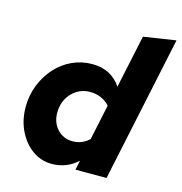

<svg xmlns="http://www.w3.org/2000/svg" viewBox="-109 -835 886 937"><g transform="rotate(15 334.0 -367.0)"><path d="M235 3Q181 3 137 -28.5Q93 -60 67 -113.5Q41 -167 41 -233Q41 -292 61.5 -344Q82 -396 117.5 -435.5Q153 -475 200.5 -497Q248 -519 302 -519Q398 -519 448 -444L505 -712L668 -737L512 0H355L365 -48Q340 -24 306.5 -10.5Q273 3 235 3ZM305 -130Q352 -130 388 -163L426 -342Q409 -362 383 -373.5Q357 -385 327 -385Q290 -385 260.5 -366.5Q231 -348 214 -317Q197 -286 197 -246Q197 -196 227.5 -163Q258 -130 305 -130Z"/></g></svg>

Font: Red Hat Text VF
Style: Italic
Weight: 400
Italic angle: -12°
Designer: Pentagram, MCKL
Foundry: Pentagram, MCKL
Version: Version 1.023